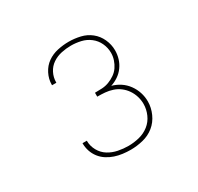

<svg xmlns="http://www.w3.org/2000/svg" viewBox="-119 -985 837 810"><g transform="rotate(-30 300.0 -580.0)"><path d="M302 -317Q283 -317 263.5 -319.5Q244 -322 226 -328Q208 -334 191.5 -344.5Q175 -355 163 -370.5Q151 -386 145 -404.5Q139 -423 139 -442Q139 -442 139 -442.5Q139 -443 139 -443H160Q160 -443 160 -442.5Q160 -442 160 -442Q160 -417 172.5 -394.5Q185 -372 206 -359Q227 -346 252 -341Q277 -336 302 -336Q328 -336 354.5 -342.5Q381 -349 402 -365.5Q423 -382 434 -407Q445 -432 445 -458Q445 -477 439.5 -495Q434 -513 423.5 -528.5Q413 -544 398 -555.5Q383 -567 365 -573Q347 -579 328.5 -580.5Q310 -582 291 -582V-601Q309 -601 326 -602Q343 -603 359 -609Q375 -615 389.5 -625Q404 -635 413.5 -649Q423 -663 428.5 -679.5Q434 -696 434 -713Q434 -738 423.5 -760.5Q413 -783 393.5 -798Q374 -813 350 -818.5Q326 -824 302 -824Q279 -824 255.5 -819Q232 -814 212.5 -801Q193 -788 182 -766.5Q171 -745 171 -721Q171 -721 171 -720Q171 -719 171 -719H150Q150 -720 150 -720.5Q150 -721 150 -722Q150 -749 163 -774.5Q176 -800 198 -815.5Q220 -831 247.5 -837Q275 -843 302 -843Q330 -843 358 -836.5Q386 -830 408 -812.5Q430 -795 442 -768.5Q454 -742 454 -714Q454 -693 448 -673.5Q442 -654 430 -637.5Q418 -621 401 -609.5Q384 -598 365 -592Q387 -586 406 -573.5Q425 -561 438.5 -542.5Q452 -524 459 -502.5Q466 -481 466 -458Q466 -428 453 -399Q440 -370 416.5 -351Q393 -332 362.5 -324.5Q332 -317 302 -317Z"/></g></svg>

Font: Iosevka Curly Slab ThEx
Style: Regular
Weight: 100
Width: 7
Monospace: yes
Designer: Belleve Invis
Foundry: Belleve Invis
Version: Version 11.1.0; ttfautohint (v1.8.3)